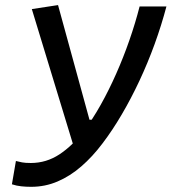

<svg xmlns="http://www.w3.org/2000/svg" viewBox="-20 -718 668 748"><path d="M101.6 9.8Q81.1 9.8 62.7 7.8Q44.4 5.9 26.4 0L42 -90.8Q53.2 -87.9 65.9 -85.4Q78.6 -83 100.1 -83Q160.6 -83 211.7 -116.7Q262.7 -150.4 305.7 -207Q340.3 -252.4 372.3 -309.6Q404.3 -366.7 432.6 -430.7Q460.9 -494.6 484.1 -561.3Q507.3 -627.9 523.9 -692.9H628.4Q608.9 -619.1 582.3 -545.9Q555.7 -472.7 523.2 -403.3Q490.7 -334 454.3 -272Q418 -210 378.9 -158.7Q340.3 -107.4 296.6 -69.6Q252.9 -31.7 204.3 -11Q155.8 9.8 101.6 9.8ZM271.5 -132.8 104 -682.6 206.1 -698.2 328.6 -251.5H375.5Z"/></svg>

Font: Cascadia Code PL
Style: Italic
Weight: 400
Italic angle: -10°
Monospace: yes
Designer: Aaron Bell
Foundry: Saja Typeworks
Version: Version 2404.023